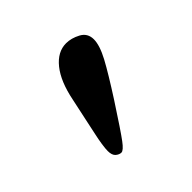

<svg xmlns="http://www.w3.org/2000/svg" viewBox="-76 -635 371 371"><g transform="rotate(-45 109.5 -449.5)"><path d="M140.6 -562.5Q154.8 -562.5 169.4 -554.7Q184.1 -546.9 184.1 -529.8Q184.1 -513.7 170.7 -488.5Q157.2 -463.4 128.9 -419.4Q94.7 -366.7 83.7 -352.1Q72.8 -337.4 66.9 -337.4Q61.5 -337.4 55.9 -342Q50.3 -346.7 50.3 -358.4Q50.3 -364.7 52 -376Q53.7 -387.2 56.2 -398.4Q58.6 -409.7 63.7 -433.6Q68.8 -457.5 72.8 -476.1Q81.1 -517.6 99.1 -540Q117.2 -562.5 140.6 -562.5Z"/></g></svg>

Font: Libertinage
Style: b
Weight: 400
Designer: OSP
Foundry: OSP
Version: Version 1.0; 2008; OFL relea